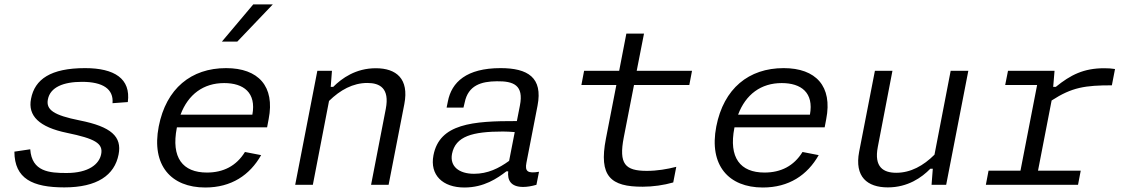

<svg xmlns="http://www.w3.org/2000/svg" viewBox="-20 -822 5000 854"><path d="M358.5 -519C205.5 -519 134.5 -469.5 118 -382.5C103 -307 154 -256.5 278 -231C401.5 -205.5 439.5 -184.5 430 -136.5C421.5 -92 374.5 -52.5 276 -52.5C200 -52.5 121.5 -58 114.5 -158L44 -147.5C44.5 -27 125 11.5 266 11.5C412 11.5 489.5 -42.5 507.5 -135C523 -214.5 475 -258.5 334 -286.5C219 -309.5 184 -333.5 193 -380C203.5 -434 261.5 -458 345 -458C437.5 -458 486 -426 480.5 -363L548.5 -368C562.5 -472 489 -519 358.5 -519Z M686 -259.5C652.5 -86.5 741 12 893 12C1009 12 1091 -43 1141.5 -132L1069.5 -146C1031 -83.5 973 -54.5 900.5 -54.5C792.5 -54.5 740.5 -120.5 766.5 -253.5L767 -255.5H1168L1175 -292.5C1203.5 -438 1129.5 -519 985.5 -519C830.5 -519 719 -428.5 686 -259.5ZM967 -637 1106.5 -802.5H1193.5L1035.5 -637ZM783 -312C817 -402.5 885 -452.5 977 -452.5C1063.5 -452.5 1120.5 -410 1102.5 -312Z M1708.5 0 1778.5 -359.5C1800 -471.5 1743 -518.5 1651.5 -518.5C1562.5 -518.5 1500.5 -474 1462 -435.5H1451L1456.5 -507H1391.5L1293 0H1371.5L1443.5 -373C1493 -421.5 1549.5 -453 1614 -453C1669.5 -453 1713.5 -429.5 1696 -338L1630.5 0Z M2206.5 -519C2055.5 -519 1988.5 -457 1972 -370.5L1966.5 -343.5H2041.5L2047 -366.5C2062.5 -442.5 2120.5 -460 2190 -460.5C2264 -461.5 2310.5 -443.5 2292.5 -352.5L2279 -283.5C2082 -284 1935 -272 1908 -131.5C1891 -43.5 1949 12 2045.5 12C2133 12 2192 -29 2232.5 -60H2240.5C2236.5 -22 2250.5 9.5 2307 9.5C2323.5 9.5 2343.5 6.5 2366 0L2377.5 -58C2327 -49.5 2314 -59.5 2321.5 -98L2371 -352.5C2395 -477 2328 -519 2206.5 -519ZM1990.5 -137.5C2006 -216 2081 -237 2217 -237C2232 -237 2251 -236 2269.5 -234.5L2244.5 -106.5C2198.5 -73 2149 -49 2088.5 -49C2021.5 -49 1980 -82 1990.5 -137.5Z M2839 8.5C2884 8.5 2933 1.5 2974.5 -10.5L2988 -80C2947 -69.5 2903 -62 2857 -62C2760.5 -62 2731.5 -92.5 2754.5 -211L2800 -444H3046L3058 -507H2812L2844.5 -672.5H2766L2734 -507H2578L2566 -444H2721.5L2675 -205C2642.5 -37.5 2696 9 2839 8.5Z M3166 -259.5C3132.5 -86.5 3221 12 3373 12C3489 12 3571 -43 3621.5 -132L3549.5 -146C3511 -83.5 3453 -54.5 3380.5 -54.5C3272.5 -54.5 3220.5 -120.5 3246.5 -253.5L3247 -255.5H3648L3655 -292.5C3683.5 -438 3609.5 -519 3465.5 -519C3310.5 -519 3199 -428.5 3166 -259.5ZM3263 -312C3297 -402.5 3365 -452.5 3457 -452.5C3543.5 -452.5 3600.5 -410 3582.5 -312Z M3871.5 -507 3801.5 -147.5C3780 -35.5 3837.5 11.5 3929 11.5C4018 11.5 4080 -32.5 4118 -71.5H4129L4123.5 0H4188.5L4287 -507H4208.5L4136.5 -134C4087.5 -85 4030.5 -53.5 3966.5 -53.5C3910.5 -53.5 3866.5 -77.5 3884.5 -169L3949.5 -507Z M4670.5 -507H4463.5L4451 -444H4593L4519 -63H4377L4365 0H4775L4787 -63H4597L4657.5 -375C4748 -434 4807.5 -442.5 4925.5 -442.5L4939.5 -515C4925 -517.5 4909.5 -518.5 4891.5 -518.5C4800 -518.5 4742 -489 4676 -435.5H4664.5Z"/></svg>

Font: Monaspace Neon Light
Style: Italic
Weight: 300
Italic angle: -11°
Designer: Riley Cran & the Lettermatic Team
Foundry: Lettermatic
Version: Version 1.200 (Monaspace Neon)